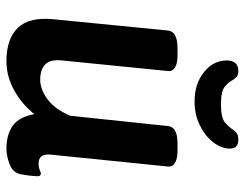

<svg xmlns="http://www.w3.org/2000/svg" viewBox="-102 -652 761 597"><g transform="rotate(90 278.5 -353.5)"><path d="M295 -578Q241 -578 204.5 -607Q168 -636 168 -678Q168 -714 201 -714Q213 -714 218.5 -709Q224 -704 228 -698Q235 -684 249.5 -672Q264 -660 304 -660Q347 -660 361.5 -673Q376 -686 385 -700Q390 -707 397 -710.5Q404 -714 415 -714Q442 -714 442 -688Q442 -661 422 -635.5Q402 -610 369 -594Q336 -578 295 -578ZM170 7Q101 7 66.5 -28.5Q32 -64 40 -141L75 -496Q78 -525 131 -525H151Q178 -525 190 -517Q202 -509 201 -497L168 -166Q164 -130 180 -114Q196 -98 228 -98Q258 -98 289 -121Q320 -144 340 -192L372 -496Q375 -525 427 -525H447Q474 -525 486.5 -517Q499 -509 498 -497L461 -133Q456 -93 488 -93Q500 -93 508.5 -96.5Q517 -100 520 -100Q528 -100 528 -89Q528 -86 527 -73.5Q526 -61 522 -38Q517 -13 491 -3Q465 7 443 7Q398 7 370.5 -13Q343 -33 335 -80Q305 -42 261.5 -17.5Q218 7 170 7Z"/></g></svg>

Font: Asap SemiBold
Style: Italic
Weight: 600
Italic angle: -6°
Designer: Pablo Cosgaya
Foundry: Omnibus-Type
Version: Version 3.001; ttfautohint (v1.8.3)